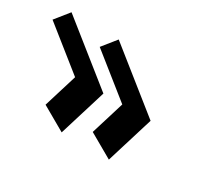

<svg xmlns="http://www.w3.org/2000/svg" viewBox="-261 -718 985 881"><g transform="rotate(30 232.0 -278.0)"><path d="M-102.6 -528 -161.1 -455 60.6 -278 6.3 -101 133.8 -28 210.6 -278ZM256.3 -101 383.8 -28 460.6 -278 147.4 -528 88.9 -455 310.6 -278Z"/></g></svg>

Font: Hussar
Style: BdOpOblFive
Weight: 700
Foundry: Cannot Into Space Fonts
Version: Version 2.00